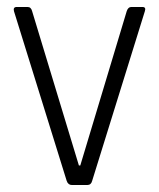

<svg xmlns="http://www.w3.org/2000/svg" viewBox="-20 -530 456 550"><path d="M28 -510H59Q69 -510 72 -498L206 -56H210L343 -498Q347 -510 356 -510H388Q399 -510 395 -498L244 -12Q241 0 230 0H186Q175 0 171 -12L20 -498Q17 -510 28 -510Z"/></svg>

Font: Rajdhani
Style: Regular
Weight: 400
Designer: Satya Rajpurohit, Jyotish Sonowal
Foundry: Indian Type Foundry
Version: Version 1.201 February 1, 2022